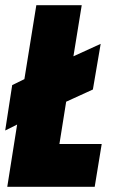

<svg xmlns="http://www.w3.org/2000/svg" viewBox="-23 -720 442 740"><path d="M5 0 43 -240 -3 -217 24 -392 71 -415 117 -700H292L260 -503L365 -551L335 -375L232 -328L206 -165H369L342 0Z"/></svg>

Font: Georama Condensed Black
Style: Italic
Weight: 900
Width: 3
Italic angle: -9°
Designer: Jean-Baptiste Levee
Foundry: Production Type
Version: Version 1.000